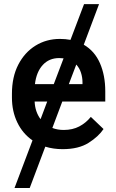

<svg xmlns="http://www.w3.org/2000/svg" viewBox="-20 -732 578 955"><path d="M291.2 9.9Q245.4 9.9 205.3 -2.5L127.8 203.1H52.2L141.7 -33.7Q92.7 -67.5 66.1 -122.9Q39.4 -178.3 39.4 -246.1V-265.6Q39.4 -349.4 71 -410.5Q102.6 -471.6 156.6 -505Q210.6 -538.4 278.1 -538.4Q305.8 -538.4 330.6 -533.7L398.1 -711.6H472.7L396.7 -509.6Q450.6 -478.3 477.1 -417.8Q503.6 -357.2 503.6 -278.1V-226.9H289.8L240.4 -95.5Q266.3 -85.6 296.9 -85.6Q340.9 -85.6 374.1 -103Q407.3 -120.4 431.8 -150.6L495 -90.2Q469.8 -52.6 420.3 -21.3Q370.7 9.9 291.2 9.9ZM274.5 -443.2Q224.1 -443.2 192.5 -408.6Q160.9 -373.9 153.8 -313.6H247.5L296.2 -441.8Q285.9 -443.2 274.5 -443.2ZM390.3 -322.4Q390.3 -346.9 382.8 -370.2Q375.4 -393.5 359.4 -410.9L322.4 -313.6H390.3ZM152.3 -226.9Q154.5 -175.8 181.8 -139.2L214.8 -226.9Z"/></svg>

Font: Interface Medium
Style: Regular
Weight: 500
Designer: Rasmus Andersson
Foundry: rsms
Version: Version 1.8